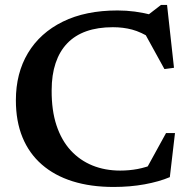

<svg xmlns="http://www.w3.org/2000/svg" viewBox="-20 -730 756 762"><path d="M457 -53Q492.5 -53 525.8 -59.2Q559 -65.5 595.5 -80L555.5 -50L639 -202H674.5L654 -27Q611.5 -9 554 1.5Q496.5 12 431 12Q340 12 268.2 -10.5Q196.5 -33 146 -77Q95.5 -121 69.2 -185Q43 -249 43 -332Q43 -439.5 91 -519.5Q139 -599.5 229.2 -644Q319.5 -688.5 446.5 -688.5Q481.5 -688.5 515.2 -684Q549 -679.5 593 -668.5L555.5 -661.5L619 -710.5H643L670.5 -461L632.5 -456L542.5 -619.5L581 -577Q540 -603 504.5 -612.5Q469 -622 428 -622Q368 -622 322.8 -606Q277.5 -590 247 -558.2Q216.5 -526.5 200.8 -479.8Q185 -433 185 -371.5Q184.5 -292 204.2 -232.5Q224 -173 260.5 -133.2Q297 -93.5 347 -73.2Q397 -53 457 -53Z"/></svg>

Font: Newsreader 16pt 16pt SemiBold
Style: Regular
Weight: 600
Version: Version 1.003